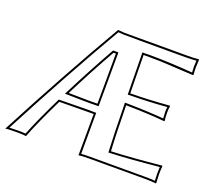

<svg xmlns="http://www.w3.org/2000/svg" viewBox="-113 -798 1066 951"><g transform="rotate(20 420.5 -322.5)"><path d="M385.7 -269.5Q386.2 -426.8 386.7 -533.7H374.5Q302.7 -407.2 233.9 -270.5Q246.6 -270.5 276.4 -270Q328.6 -269 345.2 -269Q364.3 -269 385.7 -269.5ZM205.1 -213.4Q139.6 -79.6 107.9 2.9Q95.2 0 63 0Q11.7 0 -1 2.9Q180.2 -343.8 356.9 -647.5L392.1 -645H439.9H478H722.2Q758.3 -645 782.2 -647.9L784.2 -645Q782.2 -617.7 782.2 -604Q782.2 -584.5 784.2 -567.9L782.2 -564Q782.2 -564 610.4 -573.2Q577.1 -574.2 548.8 -574.2Q531.2 -574.2 518.1 -574.2Q518.6 -551.3 521 -373Q619.1 -374 725.1 -382.8L728 -379.9Q725.1 -366.2 725.1 -347.2Q725.1 -318.4 728 -304.2L725.1 -300.8Q648.9 -308.6 522 -310.5Q524.4 -150.4 529.3 -70.8Q630.9 -74.7 792 -90.8L793.9 -86.9Q792 -71.3 792 -43.9Q792 -27.3 793.9 0L792 2.9Q767.6 0 731.9 0H535.2H523.4H439.9Q401.9 0 384.8 2.9Q384.8 -6.3 385.7 -214.8Q361.3 -214.8 350.1 -214.8Q282.2 -214.8 205.1 -213.4ZM395.5 -269V-259.3H385.3Q363.3 -258.8 345.2 -258.8Q328.6 -258.8 275.9 -259.8Q246.1 -260.3 233.9 -260.7H217.8L225.1 -275.4Q294.9 -413.1 365.7 -538.6L368.7 -543.5H396.5V-533.7Q396 -425.3 395.5 -269ZM196.3 -217.8 198.7 -223.1H205.1Q282.2 -224.6 350.1 -225.1Q361.8 -225.1 385.7 -224.6H395.5V-214.8Q395 -8.8 395 -8.3Q411.1 -9.8 439.9 -9.8H731.9Q760.7 -9.8 783.7 -7.8Q782.2 -31.7 782.2 -43.9Q782.2 -60.1 783.2 -80.1Q622.6 -64.5 529.3 -61L519.5 -60.5L519 -70.3Q514.6 -151.4 512.2 -310.5L511.7 -320.8H522.5Q640.1 -318.8 716.8 -312Q715.3 -329.6 714.8 -347.2Q714.8 -359.9 716.8 -372.1Q617.7 -363.8 521 -363.3L511.2 -362.8V-373Q508.8 -553.2 508.3 -573.7L507.8 -584H518.1Q532.2 -584.5 548.8 -584.5Q645 -584.5 773.4 -574.7Q772 -591.3 772 -604Q772 -614.7 773.4 -637.2Q750 -635.3 722.2 -634.8H478L439.9 -635.3H391.6L362.3 -637.2Q189.9 -340.3 16.6 -8.8Q34.7 -9.8 63 -9.8Q88.9 -9.8 101.6 -8.3Q134.3 -91.3 196.3 -217.8Z"/></g></svg>

Font: Linux Biolinum Outline O
Style: Bold
Weight: 700
Designer: Philipp H. Poll
Foundry: Philipp H. Poll
Version: Version 0.9.2